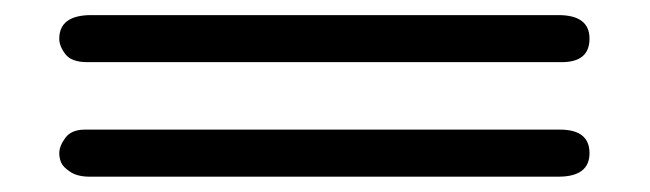

<svg xmlns="http://www.w3.org/2000/svg" viewBox="-20 -432 856 253"><path d="M58.1 -230Q58.1 -239.7 66.2 -250.5Q74.2 -261.2 91.8 -261.2H717.8Q756.8 -261.2 756.8 -230.2Q756.8 -199.2 715.8 -199.2H98.1Q82 -199.2 72.5 -205.6Q63 -211.9 60.5 -218Q58.1 -224.1 58.1 -230ZM58.1 -380.9Q58.1 -411.6 99.1 -412.1H715.8Q756.8 -412.1 756.8 -381.1Q756.8 -350.1 720.2 -350.1H95.2Q74.2 -350.1 66.2 -360.6Q58.1 -371.1 58.1 -380.9Z"/></svg>

Font: CMU Typewriter Text Variable Width
Style: Medium
Weight: 500
Version: Version 0.7.0